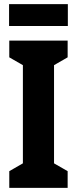

<svg xmlns="http://www.w3.org/2000/svg" viewBox="-20 -911 373 931"><path d="M308 0H25V-81L91 -119V-595L25 -633V-714H308V-633L242 -595V-119L308 -81ZM309 -891V-785H24V-891Z"/></svg>

Font: Noto Sans Tamil ExtraCondensed ExtraBold
Style: Regular
Weight: 800
Width: 2
Designer: Jelle Bosma - Monotype Design Team
Foundry: Monotype Imaging Inc.
Version: Version 2.004; ttfautohint (v1.8.4.7-5d5b)